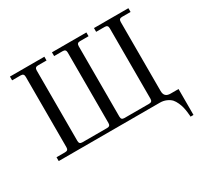

<svg xmlns="http://www.w3.org/2000/svg" viewBox="-181 -957 1475 1401"><g transform="rotate(-30 557.0 -256.0)"><path d="M51.8 0V-32.2H124Q138.2 -32.2 144.5 -38.6Q150.9 -44.9 150.9 -59.1V-652.8Q150.9 -667 144.5 -673.6Q138.2 -680.2 124 -680.2H51.8V-711.9H341.8V-680.2H270Q255.9 -680.2 249.5 -673.6Q243.2 -667 243.2 -652.8V-59.1Q243.2 -44.9 249.5 -38.6Q255.9 -32.2 270 -32.2H478Q492.2 -32.2 498.5 -38.6Q504.9 -44.9 504.9 -59.1V-652.8Q504.9 -667 498.5 -673.6Q492.2 -680.2 478 -680.2H405.8V-711.9H695.8V-680.2H624Q609.9 -680.2 603.5 -673.6Q597.2 -667 597.2 -652.8V-59.1Q597.2 -44.9 603.5 -38.6Q609.9 -32.2 624 -32.2H832Q846.2 -32.2 852.5 -38.6Q858.9 -44.9 858.9 -59.1V-652.8Q858.9 -667 852.5 -673.6Q846.2 -680.2 832 -680.2H759.8V-711.9H1049.8V-680.2H978Q963.9 -680.2 957.5 -673.6Q951.2 -667 951.2 -652.8V-71.8Q951.2 -43.9 964.6 -31Q978 -18.1 1004.9 -18.1H1071.8V200.2H1046.9Q1046.9 195.8 1046.4 188.2Q1045.9 180.7 1043.2 158.9Q1040.5 137.2 1035.9 117.9Q1031.2 98.6 1021 75.7Q1010.7 52.7 997.1 37.1Q981.9 21 957.3 10.5Q932.6 0 904.8 0Z"/></g></svg>

Font: Flanker Steampunk
Style: Regular
Weight: 400
Designer: Alexey Kryukov, Leonardo Di Lena
Foundry: Alexey Kryukov, Leonardo Di Lena
Version: 1.210